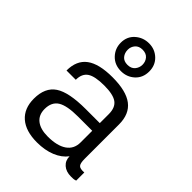

<svg xmlns="http://www.w3.org/2000/svg" viewBox="-221 -872 994 994"><g transform="rotate(45 276.0 -375.0)"><path d="M142.6 -360.4H74.7Q74.7 -434.1 122.1 -469.2Q169.4 -504.4 268.1 -504.4Q368.2 -504.4 416.3 -467.8Q464.4 -431.2 464.4 -355V-103Q464.4 -70.3 474.1 -60.1Q483.9 -49.8 513.2 -52.2V7.3Q503.9 10.7 496.6 11.2Q489.3 11.7 479 11.7Q443.4 11.7 421.6 -7.3Q399.9 -26.4 399.9 -57.6Q375.5 -24.9 331.3 -6.8Q287.1 11.2 229.5 11.2Q147 11.2 102.5 -27.6Q58.1 -66.4 58.1 -137.7Q58.1 -219.7 110.6 -254.6Q163.1 -289.6 286.6 -289.6H389.2V-355.5Q389.2 -403.3 361.3 -423.6Q333.5 -443.8 268.1 -443.8Q200.2 -443.8 171.4 -424.6Q142.6 -405.3 142.6 -360.4ZM389.6 -148.9V-233.9H286.1Q205.1 -233.9 170.2 -212.2Q135.3 -190.4 135.3 -139.2Q135.3 -95.7 164.6 -72.8Q193.8 -49.8 247.6 -49.8Q315.9 -49.8 352.8 -75.2Q389.6 -100.6 389.6 -148.9ZM171.4 -661.1Q171.4 -706.1 202.9 -734.1Q234.4 -762.2 277.8 -762.2Q320.8 -762.2 351.1 -733.4Q381.3 -704.6 381.3 -659.7Q381.3 -613.8 350.6 -585.4Q319.8 -557.1 276.4 -557.1Q230 -557.1 200.7 -587.6Q171.4 -618.2 171.4 -661.1ZM222.7 -661.1Q222.7 -637.2 236.3 -620.6Q250 -604 276.9 -604Q303.7 -604 317.9 -620.8Q332 -637.7 332 -659.7Q332 -682.6 317.9 -699Q303.7 -715.3 276.9 -715.3Q251 -715.3 236.8 -699Q222.7 -682.6 222.7 -661.1Z"/></g></svg>

Font: Metrophobic
Style: Regular
Weight: 400
Designer: Vernon Adams
Foundry: Vernon Adams
Version: Version 3.200; ttfautohint (v1.8.4.7-5d5b);gftools[0.9.23]